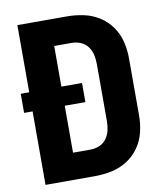

<svg xmlns="http://www.w3.org/2000/svg" viewBox="-83 -803 741 870"><g transform="rotate(-10 288.0 -367.5)"><path d="M56 0H284Q322 0 360.5 -8Q399 -16 432 -37Q465 -58 487.5 -90Q510 -122 519 -160Q528 -198 528 -237V-499Q528 -537 519 -575Q510 -613 487.5 -645Q465 -677 432 -698Q399 -719 360.5 -727Q322 -735 284 -735H56V-426H17V-338H56ZM204 -122V-338H299V-426H204V-613H284Q305 -613 325 -605Q345 -597 358 -579.5Q371 -562 375.5 -541Q380 -520 380 -499V-237Q380 -215 375.5 -194.5Q371 -174 358 -156Q345 -138 325 -130Q305 -122 284 -122Z"/></g></svg>

Font: Iosevka Sparkle Heavy
Style: Regular
Weight: 900
Designer: Belleve Invis
Foundry: Belleve Invis
Version: Version 4.5.0; ttfautohint (v1.8.3)